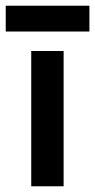

<svg xmlns="http://www.w3.org/2000/svg" viewBox="-29 -650 332 670"><path d="M80 0V-472H193V0ZM-9 -540V-630H283V-540Z"/></svg>

Font: Lil Grotesk Bold
Style: Regular
Weight: 700
Designer: Bastien Sozeau
Foundry: NBR — Bastien Sozeau
Version: Version 4.002; ttfautohint (v1.8.4.7-5d5b)